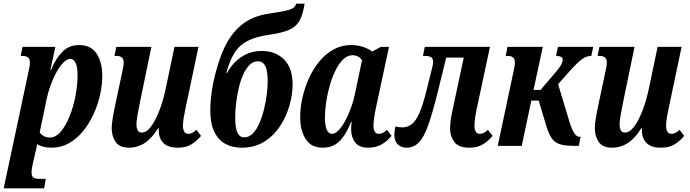

<svg xmlns="http://www.w3.org/2000/svg" viewBox="-55 -790 3740 1040"><path d="M-35 230 99 -400Q103 -417 105 -429Q107 -441 107 -452Q107 -487 68 -487H57L67 -536H245L218 -412H222Q246 -472 282.5 -509Q319 -546 373 -546Q438 -546 468.5 -499Q499 -452 499 -380Q499 -330 487 -276Q475 -222 451.5 -171Q428 -120 394.5 -79Q361 -38 318 -14Q275 10 224 10Q199 10 179 4.5Q159 -1 146 -9Q143 12 136 38L124 91Q121 104 118.5 118Q116 132 116 144Q116 166 126.5 172.5Q137 179 159 179H193L184 230ZM215 -45Q247 -45 274.5 -77.5Q302 -110 322.5 -161.5Q343 -213 354 -271Q365 -329 365 -380Q365 -430 354 -450.5Q343 -471 326 -471Q308 -471 289 -452Q270 -433 252 -401Q234 -369 219.5 -329.5Q205 -290 197 -250L160 -73Q180 -45 215 -45Z M643 10Q592 10 571 -21.5Q550 -53 550 -96Q550 -116 555 -147Q560 -178 569 -221L607 -400Q611 -417 613 -429Q615 -441 615 -452Q615 -487 577 -487H565L575 -536H765L704 -241Q696 -201 690 -168Q684 -135 684 -114Q684 -99 690 -85.5Q696 -72 713 -72Q739 -72 763.5 -105Q788 -138 808.5 -192Q829 -246 842 -307L890 -536H1020L950 -204Q944 -177 940 -152Q936 -127 936 -108Q936 -89 943 -77Q950 -65 965 -65Q987 -65 1009 -87L1034 -54Q1015 -30 985 -10Q955 10 908 10Q855 10 830 -15.5Q805 -41 805 -83V-96H802Q768 -41 729 -15.5Q690 10 643 10Z M1253 10Q1204 10 1166 -10.5Q1128 -31 1106 -75.5Q1084 -120 1084 -193Q1084 -225 1088 -263Q1092 -301 1100 -341Q1122 -447 1158 -526.5Q1194 -606 1252.5 -654.5Q1311 -703 1401 -716Q1460 -725 1490.5 -731.5Q1521 -738 1533.5 -747Q1546 -756 1549 -770H1595Q1586 -713 1568.5 -680Q1551 -647 1513.5 -629.5Q1476 -612 1405 -602Q1332 -592 1287 -569Q1242 -546 1215.5 -504Q1189 -462 1171 -395H1175Q1204 -449 1252.5 -481.5Q1301 -514 1363 -514Q1437 -514 1483.5 -468Q1530 -422 1530 -331Q1530 -279 1513.5 -220Q1497 -161 1463 -108.5Q1429 -56 1377 -23Q1325 10 1253 10ZM1268 -46Q1294 -46 1314.5 -67Q1335 -88 1350 -122.5Q1365 -157 1375 -198Q1385 -239 1390 -279Q1395 -319 1395 -350Q1395 -407 1382 -432.5Q1369 -458 1342 -458Q1316 -458 1295.5 -437Q1275 -416 1260.5 -382Q1246 -348 1237 -307.5Q1228 -267 1223.5 -227Q1219 -187 1219 -155Q1219 -98 1231 -72Q1243 -46 1268 -46Z M1693 10Q1630 10 1600.5 -37Q1571 -84 1571 -156Q1571 -206 1583 -260Q1595 -314 1618 -365Q1641 -416 1674.5 -457Q1708 -498 1751.5 -522Q1795 -546 1847 -546Q1883 -546 1913 -535.5Q1943 -525 1961 -511L2008 -536H2052L1981 -204Q1975 -177 1971.5 -152Q1968 -127 1968 -108Q1968 -89 1975 -77Q1982 -65 1997 -65Q2019 -65 2041 -87L2066 -54Q2047 -30 2016 -10Q1985 10 1938 10Q1891 10 1869 -18.5Q1847 -47 1847 -90Q1847 -98 1847.5 -107.5Q1848 -117 1850 -130H1847Q1819 -60 1783.5 -25Q1748 10 1693 10ZM1743 -65Q1766 -65 1791 -98Q1816 -131 1837 -182.5Q1858 -234 1869 -288L1906 -464Q1895 -480 1881 -485.5Q1867 -491 1855 -491Q1827 -491 1803.5 -468Q1780 -445 1761.5 -407Q1743 -369 1730.5 -324Q1718 -279 1711.5 -235Q1705 -191 1705 -156Q1705 -107 1715.5 -86Q1726 -65 1743 -65Z M2147 10Q2119 10 2100 -7.5Q2081 -25 2081 -62Q2081 -81 2087 -105Q2109 -100 2124 -100Q2153 -100 2175.5 -117.5Q2198 -135 2217 -178.5Q2236 -222 2255 -299L2287 -428Q2291 -441 2291 -454Q2291 -474 2279.5 -480.5Q2268 -487 2249 -487H2236L2246 -536H2599L2528 -204Q2522 -177 2518.5 -152Q2515 -127 2515 -108Q2515 -89 2522 -77Q2529 -65 2544 -65Q2566 -65 2588 -87L2613 -54Q2594 -30 2564 -10Q2534 10 2487 10Q2429 10 2406 -21Q2383 -52 2383 -91Q2383 -110 2385.5 -133.5Q2388 -157 2395 -188L2457 -478H2362L2316 -291Q2288 -178 2264.5 -112Q2241 -46 2213.5 -18Q2186 10 2147 10Z M2641 0 2726 -400Q2730 -417 2732 -429Q2734 -441 2734 -452Q2734 -487 2696 -487H2684L2694 -536H2885L2835 -303H2873L2955 -399Q2977 -424 2985 -440Q2993 -456 2993 -466Q2993 -487 2957 -487L2967 -536H3158L3148 -487Q3123 -487 3099.5 -471Q3076 -455 3032 -406L2968 -334L3030 -129Q3044 -85 3056.5 -67Q3069 -49 3085 -49H3090L3080 0H3050Q3002 0 2974.5 -10Q2947 -20 2932 -43Q2917 -66 2905 -105L2863 -245H2823L2771 0Z M3260 10Q3209 10 3188 -21.5Q3167 -53 3167 -96Q3167 -116 3172 -147Q3177 -178 3186 -221L3224 -400Q3228 -417 3230 -429Q3232 -441 3232 -452Q3232 -487 3194 -487H3182L3192 -536H3382L3321 -241Q3313 -201 3307 -168Q3301 -135 3301 -114Q3301 -99 3307 -85.5Q3313 -72 3330 -72Q3356 -72 3380.5 -105Q3405 -138 3425.5 -192Q3446 -246 3459 -307L3507 -536H3637L3567 -204Q3561 -177 3557 -152Q3553 -127 3553 -108Q3553 -89 3560 -77Q3567 -65 3582 -65Q3604 -65 3626 -87L3651 -54Q3632 -30 3602 -10Q3572 10 3525 10Q3472 10 3447 -15.5Q3422 -41 3422 -83V-96H3419Q3385 -41 3346 -15.5Q3307 10 3260 10Z"/></svg>

Font: Noto Serif ExtraCondensed
Style: Bold Italic
Weight: 700
Width: 2
Italic angle: -12°
Designer: Monotype Design Team
Foundry: Monotype Imaging Inc.
Version: Version 2.013; ttfautohint (v1.8.4.7-5d5b)